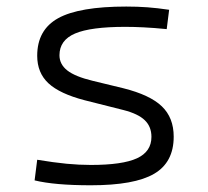

<svg xmlns="http://www.w3.org/2000/svg" viewBox="-20 -547 626 577"><path d="M252.9 9.8Q144 9.8 84 -4.9L91.8 -66.9Q142.1 -58.6 180.2 -54.9Q218.3 -51.3 252.9 -51.3Q348.1 -51.3 391.6 -71.3Q435.1 -91.3 435.1 -135.7Q435.1 -166.5 415 -185.8Q395 -205.1 351.1 -216.3L234.9 -245.6Q159.7 -265.1 125.7 -296.6Q91.8 -328.1 91.8 -379.4Q91.8 -457.5 155 -492.4Q218.3 -527.3 359.4 -527.3Q393.1 -527.3 422.9 -525.1Q452.6 -522.9 488.3 -517.6L481 -459.5Q441.4 -463.4 411.9 -464.8Q382.3 -466.3 356.4 -466.3Q252.4 -466.3 205.6 -446.3Q158.7 -426.3 158.7 -380.9Q158.7 -354 182.1 -335.4Q205.6 -316.9 258.3 -304.2L351.1 -281.7Q430.7 -261.7 466.3 -227.5Q502 -193.4 502 -136.2Q502 -59.1 443.1 -24.7Q384.3 9.8 252.9 9.8Z"/></svg>

Font: Caskaydia Cove Light
Style: Regular
Weight: 300
Monospace: yes
Designer: Aaron Bell
Foundry: Saja Typeworks
Version: Version 4.300; ttfautohint (v1.8.3)